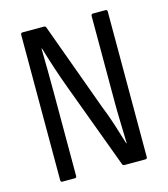

<svg xmlns="http://www.w3.org/2000/svg" viewBox="-101 -734 711 814"><g transform="rotate(-15 255.0 -327.5)"><path d="M72 0Q65 0 65 -9V-646Q65 -655 73 -655H167Q174 -655 176 -649L316 -265Q334 -221 349.5 -172.5Q365 -124 376 -87H378Q377 -127 375.5 -178Q374 -229 374 -269V-646Q374 -655 383 -655H437Q445 -655 445 -646V-9Q445 0 437 0H345Q338 0 336 -6L198 -378Q179 -429 163.5 -476.5Q148 -524 135 -568H133Q134 -522 134.5 -469.5Q135 -417 135 -372V-9Q135 0 128 0Z"/></g></svg>

Font: Sofia Sans Cond
Style: Regular
Weight: 400
Width: 3
Designer: Botio Nikoltchev, Ani Petrova
Foundry: lettersoup
Version: Version 4.100; ttfautohint (v1.8.3)